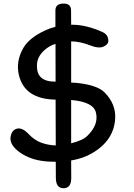

<svg xmlns="http://www.w3.org/2000/svg" viewBox="-20 -857 733 1054"><path d="M328.1 -837.4Q370.1 -837.9 370.1 -799.8L370.6 -721.2Q374 -721.2 377 -721.2Q453.6 -721.2 543.5 -680.7Q574.7 -666.5 574.7 -632.3Q574.7 -612.3 545.9 -600.1Q520.5 -590.3 480.5 -606Q419.4 -629.9 370.6 -629.9Q370.6 -517.1 370.6 -403.8Q386.2 -402.8 401.4 -401.9Q515.1 -390.1 555.2 -348.6Q616.7 -285.2 612.3 -206.5Q605.5 -85.4 484.9 -15.6Q435.5 13.2 370.6 23.9L371.1 120.6Q371.1 176.3 328.1 176.3Q287.1 175.8 286.6 120.1Q286.6 75.7 286.1 31.2Q286.1 31.2 285.6 31.2Q197.8 31.7 139.6 7.3Q100.6 -8.8 73.2 -32.7Q32.2 -68.4 38.1 -106Q43 -138.7 67.4 -148.9Q99.1 -162.1 138.7 -119.6Q168.5 -87.9 206.1 -73.7Q246.1 -59.6 286.1 -58.6L285.2 -310.1Q116.2 -312.5 84 -443.8Q65.4 -519.5 108.4 -594.2Q139.6 -648.4 225.6 -689Q253.4 -702.1 284.2 -710Q284.2 -754.9 284.2 -799.8Q284.2 -836.9 328.1 -837.4ZM370.6 -308.1V-70.3Q433.1 -85.9 459 -110.8Q524.4 -173.8 505.9 -241.7Q490.2 -297.9 370.6 -308.1ZM285.2 -408.7 284.7 -616.2Q255.4 -606.4 234.4 -590.3Q188.5 -554.7 183.6 -510.3Q174.8 -422.9 253.9 -410.6Z"/></svg>

Font: Comic Relief LRS
Style: Regular
Weight: 400
Designer: Jeff Davis
Foundry: Loudifier
Version: Version 1.0